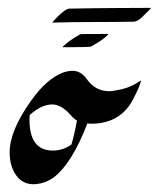

<svg xmlns="http://www.w3.org/2000/svg" viewBox="-20 -471 410 496"><path d="M116.7 -82Q142.6 -82 164.6 -97.7Q172.9 -126.5 178.2 -156.2Q178.2 -158.2 179.2 -159.2Q170.4 -164.6 162.1 -174.3Q138.2 -201.2 114.7 -201.2Q87.4 -201.2 56.6 -173.8Q56.2 -168 56.2 -161.6Q56.2 -82 116.7 -82ZM65.4 4.9Q43.9 4.9 27.8 -10.7Q4.9 -35.6 4.9 -77.6Q4.9 -134.3 62.5 -213.9Q100.6 -266.6 140.6 -282.7Q154.8 -288.1 168 -288.1Q189.9 -288.1 206.5 -263.7Q228 -235.4 262.2 -235.4Q272 -235.4 295.4 -240.7Q318.8 -246.1 343.3 -262.7Q344.2 -262.7 344.2 -261.7Q344.2 -259.3 337.9 -243.7Q332.5 -231 326.2 -219.2Q293.9 -151.4 215.3 -151.4L205.6 -151.9Q165.5 -47.9 118.2 -12.2Q93.3 4.9 65.4 4.9ZM168.5 -349.1H141.6Q141.6 -350.1 145 -353Q161.1 -367.7 182.1 -379.4Q183.6 -380.4 185.1 -381.3Q186.5 -382.3 188.5 -382.8Q190.4 -383.3 259.3 -383.3Q259.8 -383.3 259.8 -382.8L257.8 -380.4Q248.5 -369.6 219.7 -353.5Q219.7 -353 218.8 -352.5Q217.8 -352.1 216.3 -351.1Q212.4 -349.1 168.5 -349.1ZM115.2 -412.6Q115.2 -413.6 123 -421.9Q147.5 -447.8 159.2 -448.7Q242.2 -450.2 272 -450.2Q323.7 -450.2 370.1 -450.7Q370.1 -448.7 343.8 -423.8Q333.5 -415.5 326.2 -415Q280.3 -414.1 221.9 -414.1Q163.6 -414.1 115.2 -412.6Z"/></svg>

Font: Terrible Cursive
Style: Regular
Weight: 400
Designer: GGBotNet
Foundry: GGBotNet
Version: 1.00